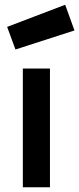

<svg xmlns="http://www.w3.org/2000/svg" viewBox="-20 -787 333 807"><path d="M10 -674 254 -767 293 -659 45 -579ZM76 0V-499H190V0Z"/></svg>

Font: TypoPRO Titillium Text
Style: 800 wt
Weight: 800
Designer: Accademia di Belle Arti di Urbino and others
Foundry: Accademia di Belle Arti di Urbino and others.
Version: Version 25.000